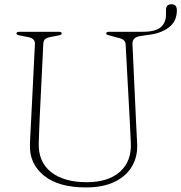

<svg xmlns="http://www.w3.org/2000/svg" viewBox="-20 -846 832 882"><path d="M576.5 -284 557 -644.5Q555 -666.5 520 -673L484 -683Q468 -685.5 468 -692Q468 -700 482 -700H634.5Q694.5 -700 718.5 -721Q742.5 -742 742.5 -778.5V-799.5Q742.5 -826.5 767.5 -826.5Q792.5 -826.5 792.5 -798.5Q792.5 -747.5 754.5 -719.2Q716.5 -691 655.5 -685L626.5 -680.5Q587.5 -676 588.5 -644L605 -286Q606 -260.5 607.5 -236Q609 -211.5 610 -186Q613 -128 586.8 -82.5Q560.5 -37 507 -11Q453.5 15 375.5 15Q247.5 15 181 -40Q114.5 -95 117.5 -181Q118 -197 119.2 -221.8Q120.5 -246.5 121.8 -271.8Q123 -297 124 -314.5L140.5 -645.5Q141 -671 104.5 -676.5L71.5 -683Q55.5 -685.5 55.5 -692Q55.5 -700 70 -700H249.5Q263.5 -700 263.5 -692Q263.5 -685.5 247.5 -683L214.5 -676.5Q196.5 -673.5 188.2 -667Q180 -660.5 179 -646L163 -319Q161 -279.5 160 -247.8Q159 -216 158 -190Q155 -103 214 -56Q273 -9 378 -9Q477.5 -9 531.2 -57.2Q585 -105.5 581 -189.5Q579.5 -219 578.5 -241.8Q577.5 -264.5 576.5 -284Z"/></svg>

Font: Fraunces 9pt Thin
Style: Regular
Weight: 100
Version: Version 1.000;[b76b70a41]